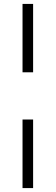

<svg xmlns="http://www.w3.org/2000/svg" viewBox="-20 -837 285 980"><path d="M95 -817H149V-468H95ZM95 -227H149V123H95Z"/></svg>

Font: TypoPRO Montserrat
Style: Regular
Weight: 300
Designer: Julieta Ulanovsky
Foundry: Julieta Ulanovsky
Version: Version 6.001